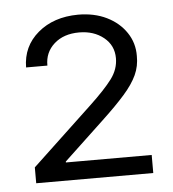

<svg xmlns="http://www.w3.org/2000/svg" viewBox="-40 -844 467 517"><g transform="rotate(-5 193.5 -585.0)"><path d="M37.6 -363.3V-406.2L200.2 -559.1Q242.2 -598.6 261.5 -624.5Q280.8 -650.4 280.8 -680.2Q280.8 -714.8 254.2 -736.3Q227.5 -757.8 188 -757.8Q146 -757.8 120.4 -734.9Q94.7 -711.9 95.2 -676.3H37.6Q38.1 -733.4 80.6 -769.3Q123 -805.2 189 -805.7Q232.9 -805.7 266.4 -789.3Q299.8 -772.9 318.8 -744.6Q337.9 -716.3 337.4 -681.2Q337.9 -653.8 326.9 -629.9Q315.9 -606 292.2 -579.1Q268.6 -552.2 230 -516.1L122.1 -414.6V-412.1H354V-363.3Z"/></g></svg>

Font: Inter Tight Light
Style: Regular
Weight: 300
Designer: Rasmus Andersson
Foundry: rsms
Version: Version 3.004